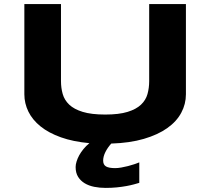

<svg xmlns="http://www.w3.org/2000/svg" viewBox="-20 -691 1037 947"><path d="M897 -226.1Q897 -177.7 874 -134.8Q851.1 -91.8 804.9 -59.1Q758.8 -26.4 689.7 -6.1Q620.6 14.2 528.8 17.1Q510.3 37.6 499.5 59.6Q488.8 81.5 488.8 101.1Q488.8 121.6 502.9 129.9Q517.1 138.2 547.9 138.2Q561.5 138.2 578.1 135.3Q594.7 132.3 611.1 128.2Q627.4 124 642.1 119.1Q656.7 114.3 667 109.9V210.9Q656.7 213.9 640.9 218.3Q625 222.7 603.8 226.6Q582.5 230.5 556.6 233.2Q530.8 235.8 501 235.8Q471.7 235.8 444.8 230.5Q418 225.1 397.7 212.9Q377.4 200.7 365.2 181.2Q353 161.6 353 132.8Q353 120.6 357.7 105.5Q362.3 90.3 370.8 74.7Q379.4 59.1 392.1 43.7Q404.8 28.3 420.9 15.1Q340.8 7.8 280.5 -13.7Q220.2 -35.2 180.2 -67.4Q140.1 -99.6 120.1 -140.4Q100.1 -181.2 100.1 -226.1V-670.9H280.8V-291Q280.8 -257.3 289.3 -227.3Q297.9 -197.3 321.5 -174.8Q345.2 -152.3 387.9 -139.2Q430.7 -126 499 -126Q566.9 -126 609.4 -139.2Q651.9 -152.3 675.5 -174.8Q699.2 -197.3 707.5 -227.3Q715.8 -257.3 715.8 -291V-670.9H897V-226.1Z"/></svg>

Font: REH Gaming
Style: Gaming
Weight: 700
Designer: Astigmatic (AOETI)
Foundry: Astigmatic (AOETI)
Version: Version 1.001 2011